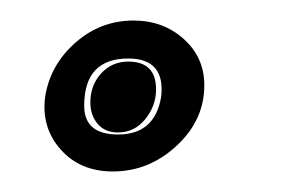

<svg xmlns="http://www.w3.org/2000/svg" viewBox="-20 -156 294 187"><path d="M90 11Q58 11 39 -10.5Q20 -32 24 -62Q29 -93 53.5 -114.5Q78 -136 110 -136Q139 -136 159 -118Q179 -100 179 -73Q179 -39 152 -14Q125 11 90 11ZM95 -25Q131 -25 137 -62Q141 -99 105 -99Q62 -99 62 -53Q62 -25 95 -25ZM95 -27Q82 -27 75 -35.5Q68 -44 68 -56Q68 -73 78.5 -84.5Q89 -96 105 -96Q132 -96 132 -69Q132 -53 121.5 -40Q111 -27 95 -27Z"/></svg>

Font: Alumni Sans Inline One
Style: Italic
Weight: 400
Italic angle: -8°
Designer: Robert E. Leuschke
Foundry: Robert E. Leuschke
Version: Version 1.100; ttfautohint (v1.8.3)